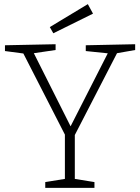

<svg xmlns="http://www.w3.org/2000/svg" viewBox="-20 -909 678 929"><path d="M199 0V-28L304 -45L294 -33V-270L300 -246L88 -660L102 -649L4 -662V-690L249 -695V-667L133 -650L139 -661L327 -287H316L506 -660L511 -650L395 -662V-690L634 -695V-667L537 -650L551 -661L337 -246L342 -270V-33L332 -45L437 -28V0ZM238 -748 221 -778 405 -889 430 -843Z"/></svg>

Font: Bitter Thin Light
Style: Regular
Weight: 300
Version: Version 2.002